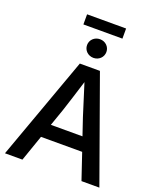

<svg xmlns="http://www.w3.org/2000/svg" viewBox="-185 -1160 1049 1271"><g transform="rotate(20 340.0 -525.0)"><path d="M7.3 0H130.4L194.3 -183.6H484.4L546.4 0H672.4L411.6 -727.5H270ZM341.3 -793.5C379.4 -793.5 409.2 -822.3 409.2 -859.4C409.2 -896 379.4 -924.8 341.3 -924.8C302.7 -924.8 272.9 -896 272.9 -859.4C272.9 -822.3 302.7 -793.5 341.3 -793.5ZM478.5 -1050.3H203.6V-979H478.5ZM228.5 -280.8 270.5 -400.9C291 -463.4 312 -529.3 340.8 -622.6C369.6 -529.3 390.6 -463.4 410.6 -400.9L451.2 -280.8Z"/></g></svg>

Font: Raveo Display Display Medium
Style: Regular
Weight: 500
Designer: Jakub Foglar, Rasmus Andersson (Inter)
Foundry: Jakubfoglar.com
Version: Version 1.100;Glyphs 3.2.3 (3260)